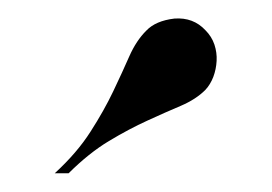

<svg xmlns="http://www.w3.org/2000/svg" viewBox="-20 -757 296 209"><path d="M169.9 -736.8Q190.4 -738.3 203.6 -724.1Q210.4 -717.3 213.4 -708.5Q216.3 -699.7 215.8 -690.7Q215.3 -681.6 212.2 -673.3Q209 -665 203.6 -659.2Q193.4 -648.9 176.8 -641.8Q160.2 -634.8 140.4 -625.7Q120.6 -616.7 98.6 -603.5Q76.7 -590.3 54.7 -568.4H39.6Q64 -590.8 78.6 -613.8Q93.3 -636.7 103.3 -657.7Q113.3 -678.7 120.8 -695.8Q128.4 -712.9 139.2 -723.6Q149.4 -734.4 169.9 -736.8Z"/></svg>

Font: Unique
Style: Regular
Weight: 400
Designer: Anna Pocius (aka Artmaker)
Foundry: Anna Pocius
Version: Version 1.000 2013 initial release